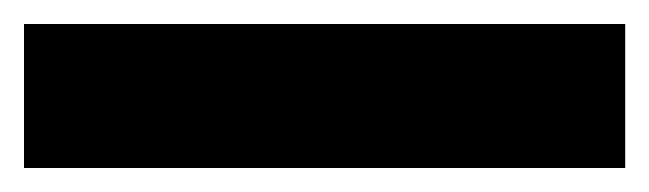

<svg xmlns="http://www.w3.org/2000/svg" viewBox="-22 -900 541 160"><path d="M499 -760H-2V-880H499Z"/></svg>

Font: Noto Sans Gurmukhi UI Condensed Black
Style: Regular
Weight: 900
Width: 3
Designer: Jelle Bosma - Monotype Design Team
Foundry: Monotype Imaging Inc.
Version: Version 2.004; ttfautohint (v1.8.4.7-5d5b)